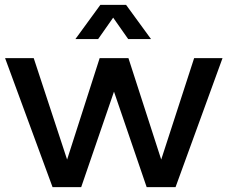

<svg xmlns="http://www.w3.org/2000/svg" viewBox="-20 -772 938 792"><path d="M1 -532.2H119.1L256.8 -113.8L391.1 -532.2H509.8L645 -113.8L780.8 -532.2H897.9L704.1 0H585L450.2 -394L314.9 0H196.8ZM291 -610.8 394 -752H500L603 -610.8H508.8L446.8 -699.2L384.8 -610.8Z"/></svg>

Font: Trueno
Style: Regular
Weight: 400
Designer: Julieta Ulanovsky
Foundry: Julieta Ulanovsky
Version: Version 3.001b | FøM Fix